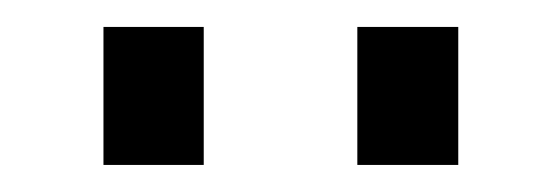

<svg xmlns="http://www.w3.org/2000/svg" viewBox="-20 -736 416 144"><path d="M132.8 -612.3H57.6V-715.8H132.8ZM323.7 -612.3H248V-715.8H323.7Z"/></svg>

Font: Oxygen-Regular
Style: Regular
Weight: 400
Designer: Vernon Adams
Foundry: Vernon Adams
Version: Version Release 0.2.3 webfont; ttfautohint (v0.93.3-1d66) -l